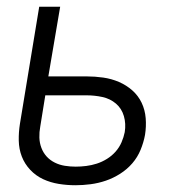

<svg xmlns="http://www.w3.org/2000/svg" viewBox="-20 -540 540 568"><path d="M203 8Q178 8 153.5 4Q129 0 107.5 -10Q86 -20 69.5 -37.5Q53 -55 44.5 -77Q36 -99 35.5 -124Q35 -149 39 -174L96 -520H158L123 -314H236Q261 -314 285.5 -310.5Q310 -307 332 -297.5Q354 -288 371.5 -272.5Q389 -257 399 -236Q409 -215 411 -190.5Q413 -166 409 -141Q405 -119 396 -97Q387 -75 371.5 -57Q356 -39 335.5 -26Q315 -13 293 -5.5Q271 2 248 5Q225 8 203 8ZM204 -47Q219 -47 235 -49Q251 -51 266.5 -56Q282 -61 296.5 -70Q311 -79 322 -91.5Q333 -104 339.5 -119Q346 -134 349 -149Q353 -174 346.5 -196.5Q340 -219 323 -233.5Q306 -248 283 -253Q260 -258 236 -258H114L99 -165Q96 -149 96.5 -133Q97 -117 102.5 -102.5Q108 -88 118 -77Q128 -66 142 -59Q156 -52 172 -49.5Q188 -47 204 -47Z"/></svg>

Font: Iosevka SS04 Light
Style: Italic
Weight: 300
Italic angle: -9°
Monospace: yes
Designer: Belleve Invis
Foundry: Belleve Invis
Version: Version 19.0.0; ttfautohint (v1.8.4)